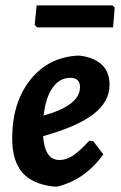

<svg xmlns="http://www.w3.org/2000/svg" viewBox="-20 -679 445 708"><path d="M395 -659 403 -651 397 -578H117L108 -587L115 -659ZM361 -110Q295 -17 192 9H178Q99 0 62 -43Q25 -86 25 -169Q25 -301 92 -385Q159 -469 269 -474L281 -473Q384 -456 384 -366Q384 -304 324.5 -258Q265 -212 139 -177Q145 -89 199 -89Q224 -89 248 -104.5Q272 -120 309 -160L324 -158ZM239 -392Q200 -392 174 -355.5Q148 -319 141 -253Q275 -290 275 -358Q275 -392 239 -392Z"/></svg>

Font: Alegreya Sans
Style: Bold Italic
Weight: 700
Italic angle: -7°
Designer: Juan Pablo del Peral
Foundry: Huerta Tipografica
Version: Version 2.007